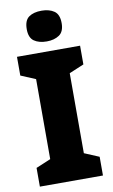

<svg xmlns="http://www.w3.org/2000/svg" viewBox="-101 -988 611 1040"><g transform="rotate(-10 204.0 -468.5)"><path d="M378 0H31V-103L112 -137V-577L31 -611V-714H378V-611L297 -577V-137L378 -103ZM205 -937Q247 -937 274 -918.5Q301 -900 301 -852Q301 -805 273.5 -786.5Q246 -768 205 -768Q162 -768 135.5 -786.5Q109 -805 109 -852Q109 -900 135 -918.5Q161 -937 205 -937Z"/></g></svg>

Font: Noto Sans Myanmar UI SemiCondensed Black
Style: Regular
Weight: 900
Width: 4
Designer: Monotype Design Team
Foundry: Monotype Imaging Inc.
Version: Version 2.103; ttfautohint (v1.8.4.7-5d5b)